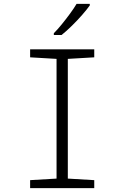

<svg xmlns="http://www.w3.org/2000/svg" viewBox="-20 -968 640 988"><path d="M135 0V-41L271 -49V-665L135 -673V-714H465V-673L329 -665V-49L465 -41V0ZM257 -797Q276 -816 298 -843Q320 -870 340.5 -898Q361 -926 374 -948H442V-940Q427 -919 402.5 -891Q378 -863 350 -835.5Q322 -808 297 -788H257Z"/></svg>

Font: Noto Sans Mono Light
Style: Regular
Weight: 300
Designer: Monotype Design Team
Foundry: Monotype Imaging Inc.
Version: Version 2.014; ttfautohint (v1.8.4.7-5d5b)